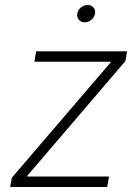

<svg xmlns="http://www.w3.org/2000/svg" viewBox="-20 -743 556 763"><path d="M20.5 0 26.9 -36.6 419.4 -494.6 419.9 -497.6H116.7L123.5 -539.1H484.9L478.5 -500.5L88.9 -44.9L88.4 -41.5H413.1L406.2 0ZM316.4 -654.3Q301.8 -654.3 293.2 -664.6Q284.7 -674.8 287.1 -689Q289.1 -703.1 301.3 -713.1Q313.5 -723.1 328.1 -723.1Q342.8 -723.1 351.3 -713.4Q359.9 -703.6 357.4 -689Q355.5 -674.8 343.3 -664.6Q331.1 -654.3 316.4 -654.3Z"/></svg>

Font: Inter 18pt ExtraLight
Style: Italic
Weight: 250
Italic angle: -9.3988°
Designer: Rasmus Andersson
Foundry: rsms
Version: Version 4.001;git-66647c0bb